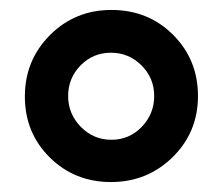

<svg xmlns="http://www.w3.org/2000/svg" viewBox="-20 -702 448 386"><path d="M204 -682Q278 -682 328 -632Q378 -582 378 -509Q378 -436 327 -386Q276 -336 203 -336Q130 -336 80 -385.5Q30 -435 30 -508Q30 -581 80.5 -631.5Q131 -682 204 -682ZM142 -570.5Q117 -545 117 -509Q117 -473 142.5 -447Q168 -421 204 -421Q240 -421 265 -447Q290 -473 290 -509Q290 -545 264.5 -570.5Q239 -596 203 -596Q167 -596 142 -570.5Z"/></svg>

Font: Hind Madurai SemiBold
Style: Regular
Weight: 600
Designer: Jyotish Sonowal
Foundry: Indian Type Foundry
Version: Version 1.001;PS 1.0;hotconv 1.0.86;makeotf.lib2.5.63406; tt